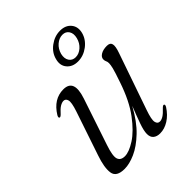

<svg xmlns="http://www.w3.org/2000/svg" viewBox="-188 -765 885 885"><g transform="rotate(-45 255.0 -322.0)"><path d="M448 -73Q454 -70 447.5 -58.5Q427 -26.5 399.2 -9Q371.5 8.5 342.5 8.5Q321.5 8.5 309.2 -1.8Q297 -12 297 -33Q297 -54 309.8 -89.8Q322.5 -125.5 341 -172.5Q304.5 -105.5 263 -66Q221.5 -26.5 182 -9Q142.5 8.5 111 8.5Q58 8.5 52.8 -27Q47.5 -62.5 68.5 -123L140.5 -336.5Q155.5 -381.5 151.2 -397.2Q147 -413 133 -413Q123 -413 110.2 -405.5Q97.5 -398 79.5 -377.5Q71 -369 66 -371Q60 -374 66.5 -386Q106.5 -451 170 -451Q239.5 -451 207 -354L131 -127Q112.5 -72.5 119.2 -52.2Q126 -32 153 -32Q180.5 -32 221.5 -58.2Q262.5 -84.5 304.8 -141Q347 -197.5 377.5 -287.5Q395 -338 399.8 -357.5Q404.5 -377 404.5 -387Q404.5 -397 401.2 -403Q398 -409 398 -418Q398 -432 413.5 -441.5Q429 -451 453.5 -451Q474.5 -451 478.2 -436Q482 -421 470 -387.5L374.5 -112Q358 -65 361.8 -48Q365.5 -31 380.5 -31Q390.5 -31 403 -38.5Q415.5 -46 434.5 -66.5Q443 -75 448 -73ZM309 -493.5Q274 -493.5 254.8 -516.2Q235.5 -539 245 -573.5Q253.5 -607.5 284.2 -630.2Q315 -653 350.5 -653Q386 -653 404.8 -630.2Q423.5 -607.5 415 -573.5Q406 -539.5 375.5 -516.5Q345 -493.5 309 -493.5ZM345 -632Q323.5 -632 304.5 -615.8Q285.5 -599.5 278.5 -573.5Q272.5 -548 283.2 -531.5Q294 -515 315.5 -515Q337 -515 355.8 -531.5Q374.5 -548 381 -573.5Q387.5 -599 377 -615.5Q366.5 -632 345 -632Z"/></g></svg>

Font: Fraunces 72pt Light
Style: Italic
Weight: 300
Italic angle: -16°
Version: Version 1.000;[b76b70a41]